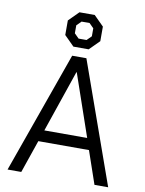

<svg xmlns="http://www.w3.org/2000/svg" viewBox="-101 -1020 822 1090"><g transform="rotate(10 310.0 -475.0)"><path d="M269 -700H351L600 0H521L456 -189H164L99 0H20ZM434 -255 311 -612H309L187 -255ZM210 -809V-893L267 -950H355L412 -893V-809L355 -752H267ZM334 -802 360 -828V-874L334 -900H288L262 -874V-828L288 -802Z"/></g></svg>

Font: Chakra Petch
Style: Regular
Weight: 400
Designer: Katatrad Aksorn Co.,Ltd.
Foundry: Cadson Demak Co.,Ltd.
Version: Version 1.000; ttfautohint (v1.6)